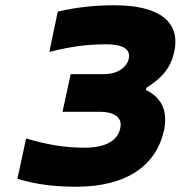

<svg xmlns="http://www.w3.org/2000/svg" viewBox="-20 -699 685 728"><path d="M363 -275C390 -275 448 -266 436 -213C426 -165 380 -139 301 -139C225 -139 161 -150 79 -174L46 -21C116 0 184 9 269 9C467 9 574 -77 602 -205C616 -274 597 -327 533 -358L535 -366C598 -406 628 -444 641 -504C664 -613 589 -679 414 -679C340 -679 272 -672 199 -655L167 -502C245 -522 310 -531 381 -531C440 -531 477 -516 468 -476C462 -446 427 -418 377 -418H248L217 -275Z"/></svg>

Font: LT Wave Mono Black
Style: Italic
Weight: 900
Designer: Daniel Lyons
Version: Version 2.5 (Glyphs App)